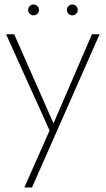

<svg xmlns="http://www.w3.org/2000/svg" viewBox="-20 -612 469 852"><path d="M422 -460H388L209 -45L227 -43L43 -460H7L200 -33L88 220H122ZM277 -568Q277 -558 284 -551Q291 -544 300 -544Q311 -544 318 -551Q325 -558 325 -568Q325 -578 318 -585Q311 -592 300 -592Q291 -592 284 -585Q277 -578 277 -568ZM105 -568Q105 -558 112 -551Q119 -544 128 -544Q139 -544 146 -551Q153 -558 153 -568Q153 -578 146 -585Q139 -592 128 -592Q119 -592 112 -585Q105 -578 105 -568Z"/></svg>

Font: Jost ExtraLight
Style: Regular
Weight: 250
Version: Version 3.710